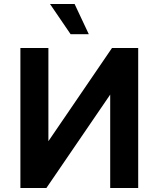

<svg xmlns="http://www.w3.org/2000/svg" viewBox="-20 -940 792 960"><path d="M82 -700H222V-234L540 -700H671V0H531V-467L212 0H82ZM230 -920H353L424 -769H333Z"/></svg>

Font: Moderustic SemiBold
Style: Regular
Weight: 600
Designer: Tural Alisoy
Foundry: TAFT Foundry
Version: Version 2.120